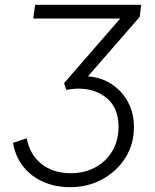

<svg xmlns="http://www.w3.org/2000/svg" viewBox="-20 -765 645 797"><path d="M271 12Q210 12 160 -10Q110 -32 77 -73Q44 -114 34 -172L91 -191Q103 -124 151.5 -85Q200 -46 274 -46Q331 -46 376 -70.5Q421 -95 446.5 -138.5Q472 -182 472 -239Q472 -316 424.5 -356.5Q377 -397 306 -397Q294 -397 280 -395.5Q266 -394 255 -392L246 -420L479 -688H118L126 -745H566L560 -695L345 -448Q400 -444 443 -416Q486 -388 511 -342Q536 -296 536 -237Q536 -167 501 -111Q466 -55 406 -21.5Q346 12 271 12Z"/></svg>

Font: Plus Jakarta Sans Light
Style: Italic
Weight: 300
Italic angle: -8°
Designer: Gumpita Rahayu
Foundry: Tokotype
Version: Version 2.071; ttfautohint (v1.8.4.7-5d5b);gftools[0.9.29]